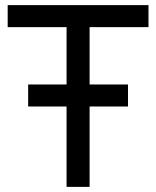

<svg xmlns="http://www.w3.org/2000/svg" viewBox="-20 -730 610 750"><path d="M560 -624H330V-400H480V-314H330V0H240V-314H90V-400H240V-624H10V-710H560Z"/></svg>

Font: Violet Sans
Style: Regular
Weight: 400
Designer: Calvin Waterman
Foundry: Violet Office
Version: Version 1.013